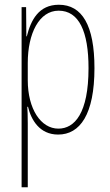

<svg xmlns="http://www.w3.org/2000/svg" viewBox="-20 -557 463 809"><path d="M228 -537C143 -537 110 -472 93 -404H91L90 -527H71V232H97V-37C97 -69 96 -95 95 -107H98C111 -53 146 10 225 10C317 10 378 -75 378 -270C378 -450 326 -537 228 -537ZM227 -512C313 -512 353 -424 353 -270C353 -79 294 -15 226 -15C152 -15 97 -98 97 -219V-292C97 -416 145 -512 227 -512Z"/></svg>

Font: Noto Sans Arabic UI XCn Th
Style: Regular
Weight: 100
Width: 2
Designer: Monotype Design Team, Nadine Chahine and Nizar Qandah
Foundry: Monotype Imaging Inc.
Version: Version 2.010